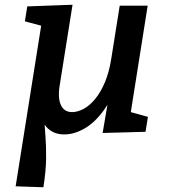

<svg xmlns="http://www.w3.org/2000/svg" viewBox="-20 -556 722 810"><path d="M163 234 46 230 156 -462 167 -444 85 -466 95 -529 286 -536 232 -197Q226 -162 230 -136.5Q234 -111 247.5 -97Q261 -83 284 -83Q307 -83 332.5 -96.5Q358 -110 381.5 -138.5Q405 -167 423 -210Q441 -253 450 -312L485 -532H603L529 -65L514 -88L604 -63L594 0L413 5L444 -177L481 -239Q460 -151 421.5 -96Q383 -41 338.5 -15Q294 11 253 11Q209 12 180.5 -15.5Q152 -43 145 -98L166 -61Q168 -27 171.5 15.5Q175 58 174.5 112Q174 166 163 234Z"/></svg>

Font: Bitter Thin SemiBold
Style: Italic
Weight: 600
Italic angle: -9°
Version: Version 2.002